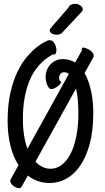

<svg xmlns="http://www.w3.org/2000/svg" viewBox="-20 -932 549 1007"><path d="M77.1 -65.9Q48.3 -110.4 34.2 -169.9Q20 -229.5 20 -297.9Q20 -382.8 34.9 -447Q49.8 -511.2 72.5 -557.6Q95.2 -604 122.1 -634.8Q148.9 -665.5 172.1 -684.1Q195.3 -702.6 211.7 -710.4Q228 -718.3 230 -719.2Q232.4 -720.2 235.1 -720.7Q237.8 -721.2 241.2 -721.2Q249.5 -721.2 255.9 -716.1Q262.2 -710.9 266.6 -703.4Q271 -695.8 273.4 -686.5Q275.9 -677.2 275.9 -668.9Q275.9 -659.2 272.9 -652.6Q270 -646 263.2 -646Q259.8 -646 257.8 -647Q249 -642.1 234.1 -632.8Q219.2 -623.5 201.7 -607.2Q184.1 -590.8 166 -565.9Q147.9 -541 133.3 -505.1Q118.7 -469.2 109.4 -420.7Q100.1 -372.1 100.1 -308.1Q100.1 -259.3 106.4 -220.7Q112.8 -182.1 124 -151.9L340.8 -543.9Q330.1 -553.2 316.9 -553.2Q309.6 -553.2 304.4 -550.3Q299.3 -547.4 296.1 -543.2Q293 -539.1 291.5 -534.2Q290 -529.3 290 -524.9Q290 -517.1 291.7 -513.2Q293.5 -509.3 295.4 -507.6Q297.4 -505.9 299.1 -504.6Q300.8 -503.4 300.8 -501Q300.8 -498 295.9 -491.9Q291 -485.8 283.4 -480Q275.9 -474.1 266.8 -469.5Q257.8 -464.8 249 -464.8Q241.7 -464.8 236.1 -471.7Q230.5 -478.5 226.8 -488.3Q223.1 -498 221.2 -508.8Q219.2 -519.5 219.2 -526.9Q219.2 -546.4 225.8 -563.7Q232.4 -581.1 244.4 -594Q256.3 -606.9 272.9 -614.5Q289.6 -622.1 310.1 -622.1Q328.1 -622.1 344.2 -617.2Q360.4 -612.3 374 -604L408.2 -665Q409.7 -667.5 408.9 -670.7Q408.2 -673.8 409.2 -676.8Q410.6 -683.6 419.9 -682.1Q425.8 -681.2 435.1 -677.5Q444.3 -673.8 452.9 -668Q461.4 -662.1 467 -654.1Q472.7 -646 471.2 -637.2Q471.2 -636.2 470.9 -634Q470.7 -631.8 469.2 -630.9L423.8 -548.8Q436.5 -526.4 445.3 -499.8Q454.1 -473.1 459.5 -445.8Q464.8 -418.5 467 -391.1Q469.2 -363.8 469.2 -339.8Q469.2 -245.1 450.2 -175.8Q431.2 -106.4 399.4 -61.3Q367.7 -16.1 326.9 5.9Q286.1 27.8 242.2 27.8Q207 27.8 178.2 17.6Q149.4 7.3 126 -11.2L92.8 47.9Q89.8 53.2 85 54.4Q80.1 55.7 74.2 54.2Q67.9 53.2 60.3 49.3Q52.7 45.4 46.4 39.8Q40 34.2 36.4 27.3Q32.7 20.5 34.2 13.2Q35.2 8.8 38.1 4.9ZM391.1 -339.8Q391.1 -370.1 388.4 -404.1Q385.7 -438 378.9 -467.8L166 -84Q201.7 -46.9 245.1 -46.9Q275.9 -46.9 302.5 -66.4Q329.1 -85.9 348.9 -123.3Q368.7 -160.6 379.9 -215.1Q391.1 -269.5 391.1 -339.8ZM313 -768.1Q306.6 -758.3 297.4 -754.2Q288.1 -750 279.8 -750Q259.3 -750 250 -757.3Q240.7 -764.6 240.7 -772.9Q240.7 -776.9 243.4 -780.5Q246.1 -784.2 249 -788.1L339.8 -893.1Q341.3 -901.4 351.8 -906.7Q362.3 -912.1 373 -912.1Q380.4 -912.1 387.7 -909.9Q395 -907.7 400.9 -903.8Q406.7 -899.9 410.4 -894.8Q414.1 -889.6 414.1 -883.3Q414.1 -876.5 409.9 -872.1Q405.8 -867.7 401.9 -863.3Z"/></svg>

Font: Grand Hotel
Style: Regular
Weight: 400
Designer: Brian J. Bonislawsky & Jim Lyles for Astigmatic (AOETI)
Foundry: Astigmatic (AOETI)
Version: Version 001.000